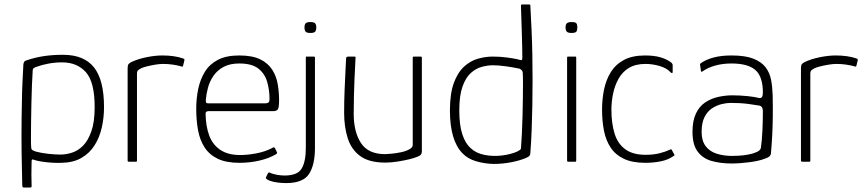

<svg xmlns="http://www.w3.org/2000/svg" viewBox="-20 -726 3880 862"><path d="M80 109Q78 37 77 -39Q76 -115 77 -195Q78 -236 78.5 -277Q79 -318 81 -358.5Q83 -399 85 -438Q86 -443 88.5 -448Q91 -453 99 -455Q137 -468 176.5 -474Q216 -480 263 -480Q357 -480 402 -423.5Q447 -367 447 -245Q447 -198 437 -153.5Q427 -109 404.5 -73.5Q382 -38 345.5 -17Q309 4 257 5Q239 6 214.5 4.5Q190 3 167.5 -0.5Q145 -4 134 -8Q128 -11 125 -10Q122 -9 122 -4Q122 4 121.5 21.5Q121 39 121 61Q121 83 122 107Q122 109 121.5 112.5Q121 116 115 116H87Q83 116 81.5 113Q80 110 80 109ZM120 -65Q120 -55 126.5 -51.5Q133 -48 139 -46Q164 -39 196 -35.5Q228 -32 251 -32Q276 -32 303 -40.5Q330 -49 352.5 -71.5Q375 -94 390 -136Q405 -178 405 -245Q405 -358 365.5 -402Q326 -446 259 -446Q228 -446 198 -440.5Q168 -435 144 -426Q137 -424 132 -420.5Q127 -417 127 -412Q125 -385 123.5 -345.5Q122 -306 121 -262Q120 -218 119.5 -177Q119 -136 119 -105.5Q119 -75 120 -65Z M709 -477Q762 -477 801 -464Q803 -463 806 -461.5Q809 -460 808 -456L802 -431Q801 -428 799 -427Q797 -426 794 -428Q776 -433 755 -436Q734 -439 712 -439Q696 -439 675.5 -435.5Q655 -432 637.5 -427.5Q620 -423 613 -419Q608 -416 601.5 -412Q595 -408 595 -394V-6Q595 -2 594 -1Q593 0 590 0H558Q556 0 554.5 -1Q553 -2 553 -5V-419Q553 -433 557 -438Q561 -443 569 -447Q598 -461 637 -469Q676 -477 709 -477Z M861 -237Q861 -284 870 -327Q879 -370 900 -404Q921 -438 958.5 -457.5Q996 -477 1054 -477Q1113 -477 1148.5 -459.5Q1184 -442 1202.5 -412.5Q1221 -383 1227 -347.5Q1233 -312 1233 -276Q1233 -241 1226.5 -234Q1220 -227 1208 -227H914Q912 -227 907.5 -225Q903 -223 903 -214Q904 -160 919 -118.5Q934 -77 968.5 -53.5Q1003 -30 1058 -30Q1092 -30 1131 -37.5Q1170 -45 1199 -60Q1205 -64 1208.5 -64.5Q1212 -65 1215 -60L1223 -43Q1225 -40 1224 -38.5Q1223 -37 1220 -34Q1188 -15 1144.5 -5Q1101 5 1055 5Q995 5 957 -13.5Q919 -32 898 -65Q877 -98 869 -142Q861 -186 861 -237ZM1190 -282Q1190 -322 1179.5 -358.5Q1169 -395 1140 -418Q1111 -441 1054 -441Q1012 -441 983.5 -425.5Q955 -410 938 -385Q921 -360 913.5 -331.5Q906 -303 904 -277Q904 -269 905.5 -265.5Q907 -262 915 -262H1170Q1180 -262 1185 -265.5Q1190 -269 1190 -282Z M1175 68 1183 52Q1185 49 1187 48Q1189 47 1192 50Q1224 62 1258 62Q1316 62 1334.5 30.5Q1353 -1 1353 -62V-467Q1353 -472 1356 -472H1389Q1394 -472 1394 -467V-62Q1394 14 1367.5 55Q1341 96 1264 96Q1246 96 1226.5 93.5Q1207 91 1193 86Q1189 85 1180 80Q1171 75 1175 68ZM1400 -603Q1400 -590 1395 -584Q1390 -578 1373 -578Q1357 -578 1352 -584Q1347 -590 1347 -603Q1347 -615 1352 -621Q1357 -627 1373 -627Q1390 -627 1395 -621Q1400 -615 1400 -603Z M1710 4Q1637 4 1597 -25.5Q1557 -55 1541 -106Q1525 -157 1525 -219Q1525 -270 1527 -319Q1529 -368 1531 -407Q1533 -446 1534 -465Q1535 -470 1537.5 -471Q1540 -472 1545 -472H1568Q1574 -472 1575.5 -471Q1577 -470 1576 -464Q1576 -456 1574.5 -431Q1573 -406 1571.5 -370.5Q1570 -335 1569 -294.5Q1568 -254 1568 -215Q1568 -134 1600.5 -84Q1633 -34 1709 -34Q1718 -34 1738.5 -36Q1759 -38 1780.5 -42.5Q1802 -47 1817.5 -55.5Q1833 -64 1833 -75V-467Q1833 -469 1834 -470.5Q1835 -472 1836 -472H1869Q1871 -472 1872.5 -471Q1874 -470 1874 -467V-48Q1874 -36 1868.5 -30.5Q1863 -25 1845 -19Q1838 -16 1815.5 -10.5Q1793 -5 1764 -0.5Q1735 4 1710 4Z M2000 -230Q2000 -306 2017.5 -353.5Q2035 -401 2063.5 -427Q2092 -453 2126 -462.5Q2160 -472 2192 -472Q2225 -472 2255 -468Q2285 -464 2303 -460Q2316 -456 2320.5 -456Q2325 -456 2325 -466Q2325 -483 2324.5 -511Q2324 -539 2323 -571Q2322 -603 2321 -632Q2320 -661 2319.5 -680Q2319 -699 2319 -701Q2319 -704 2320.5 -705Q2322 -706 2324 -706H2356Q2358 -706 2359.5 -705Q2361 -704 2361 -702Q2364 -647 2366.5 -591.5Q2369 -536 2370 -479.5Q2371 -423 2371 -366.5Q2371 -310 2370 -254.5Q2369 -199 2367 -144.5Q2365 -90 2361 -38Q2361 -33 2358 -28Q2355 -23 2344 -18Q2317 -6 2277.5 2Q2238 10 2196 10Q2155 9 2117.5 -2Q2080 -13 2056 -38Q2028 -67 2014 -115Q2000 -163 2000 -230ZM2042 -230Q2042 -165 2055.5 -123.5Q2069 -82 2093 -61Q2117 -38 2155.5 -30.5Q2194 -23 2234 -28Q2274 -33 2303 -46Q2310 -50 2314.5 -53Q2319 -56 2319 -61Q2321 -87 2323 -125.5Q2325 -164 2326 -206Q2327 -248 2327.5 -287Q2328 -326 2328 -355.5Q2328 -385 2327 -396Q2327 -406 2322 -411Q2317 -416 2311 -418Q2283 -424 2250 -428.5Q2217 -433 2193 -433Q2170 -433 2143.5 -426Q2117 -419 2094 -398.5Q2071 -378 2056.5 -337.5Q2042 -297 2042 -230Z M2572 -603Q2572 -590 2567.5 -584Q2563 -578 2546 -578Q2530 -578 2524.5 -584Q2519 -590 2519 -603Q2519 -615 2524.5 -621Q2530 -627 2546 -627Q2564 -627 2568 -621Q2572 -615 2572 -603ZM2567 -5Q2567 0 2563 0H2530Q2526 0 2526 -5V-467Q2526 -472 2530 -472H2563Q2567 -472 2567 -467Z M2877 5Q2819 5 2781 -13Q2743 -31 2721.5 -63.5Q2700 -96 2691.5 -139.5Q2683 -183 2683 -234Q2683 -281 2692 -324.5Q2701 -368 2722.5 -402.5Q2744 -437 2781.5 -457Q2819 -477 2876 -477Q2917 -477 2946 -468.5Q2975 -460 2995 -444Q2999 -439 2999.5 -437.5Q3000 -436 3000 -431V-403Q3000 -398 2997 -398Q2994 -398 2991 -401Q2974 -420 2942 -429.5Q2910 -439 2878 -439Q2833 -439 2803.5 -421Q2774 -403 2757 -372.5Q2740 -342 2732.5 -305.5Q2725 -269 2725 -233Q2725 -173 2739 -127Q2753 -81 2787 -56Q2821 -31 2878 -31Q2913 -31 2939.5 -37.5Q2966 -44 2988 -54Q2993 -58 2996 -53L3007 -33Q3009 -29 3007.5 -27.5Q3006 -26 3003 -25Q2981 -9 2948 -2Q2915 5 2877 5Z M3264 8Q3216 8 3176 -3Q3136 -14 3112.5 -45Q3089 -76 3089 -134Q3089 -184 3104.5 -216.5Q3120 -249 3146.5 -266.5Q3173 -284 3205 -291Q3237 -298 3267 -298Q3302 -298 3336 -294.5Q3370 -291 3388 -286Q3405 -283 3405 -310Q3405 -382 3371.5 -411.5Q3338 -441 3264 -441Q3224 -441 3190.5 -431.5Q3157 -422 3135 -406Q3132 -404 3129.5 -404Q3127 -404 3127 -407L3123 -435Q3122 -438 3123.5 -439Q3125 -440 3126 -442Q3150 -459 3184.5 -468Q3219 -477 3264 -477Q3326 -477 3362.5 -462.5Q3399 -448 3417.5 -423.5Q3436 -399 3442 -366.5Q3448 -334 3449 -298Q3450 -245 3449.5 -202.5Q3449 -160 3447 -119.5Q3445 -79 3441 -35Q3440 -30 3435 -24.5Q3430 -19 3415 -14Q3400 -8 3381.5 -4Q3363 0 3343 2.5Q3323 5 3303 6.5Q3283 8 3264 8ZM3267 -26Q3277 -26 3297 -27Q3317 -28 3339 -32Q3361 -36 3377.5 -43.5Q3394 -51 3396 -62Q3401 -95 3403 -141Q3405 -187 3405 -226Q3405 -249 3389 -252Q3373 -255 3338.5 -259.5Q3304 -264 3260 -264Q3242 -264 3219.5 -258.5Q3197 -253 3176.5 -239.5Q3156 -226 3143 -200.5Q3130 -175 3130 -134Q3130 -94 3148 -70Q3166 -46 3197.5 -36Q3229 -26 3267 -26Z M3732 -477Q3785 -477 3824 -464Q3826 -463 3829 -461.5Q3832 -460 3831 -456L3825 -431Q3824 -428 3822 -427Q3820 -426 3817 -428Q3799 -433 3778 -436Q3757 -439 3735 -439Q3719 -439 3698.5 -435.5Q3678 -432 3660.5 -427.5Q3643 -423 3636 -419Q3631 -416 3624.5 -412Q3618 -408 3618 -394V-6Q3618 -2 3617 -1Q3616 0 3613 0H3581Q3579 0 3577.5 -1Q3576 -2 3576 -5V-419Q3576 -433 3580 -438Q3584 -443 3592 -447Q3621 -461 3660 -469Q3699 -477 3732 -477Z"/></svg>

Font: Glory ExtraLight
Style: Regular
Weight: 250
Version: Version 1.011